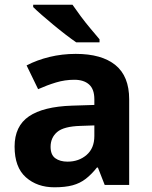

<svg xmlns="http://www.w3.org/2000/svg" viewBox="-20 -786 644 816"><path d="M302 -557Q412 -557 470.5 -509.5Q529 -462 529 -364V0H425L396 -74H392Q369 -45 344.5 -26Q320 -7 288.5 1.5Q257 10 211 10Q138 10 90 -32.5Q42 -75 42 -163Q42 -250 103 -291.5Q164 -333 286 -337L381 -340V-364Q381 -407 358.5 -427Q336 -447 296 -447Q256 -447 218 -435.5Q180 -424 142 -407L93 -508Q137 -531 190.5 -544Q244 -557 302 -557ZM323 -251Q251 -249 223 -225Q195 -201 195 -162Q195 -128 215 -113.5Q235 -99 267 -99Q315 -99 348 -127.5Q381 -156 381 -208V-253ZM288 -766Q303 -744 323.5 -716.5Q344 -689 365.5 -663.5Q387 -638 403 -619V-606H304Q285 -619 259.5 -638.5Q234 -658 207.5 -680Q181 -702 158 -722Q135 -742 121 -756V-766Z"/></svg>

Font: Noto Sans Cham
Style: Bold
Weight: 700
Version: Version 2.002